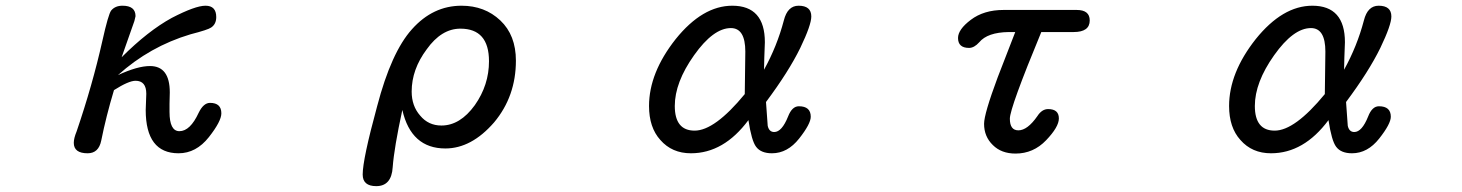

<svg xmlns="http://www.w3.org/2000/svg" viewBox="-20 -507 5040 662"><path d="M234.4 -14.6Q234.4 -30.3 244.1 -53.7Q298.8 -213.9 333 -366.2Q353.5 -458 363.3 -470.7Q377 -487.3 402.3 -487.3Q447.3 -487.3 447.3 -451.2L443.4 -434.6L399.4 -309.6Q490.2 -400.4 572.3 -445.3Q653.3 -487.3 688.5 -487.3Q725.6 -487.3 725.6 -448.2Q725.6 -423.8 708 -412.1Q697.3 -404.3 636.7 -388.7Q496.1 -346.7 386.7 -248Q454.1 -279.3 497.1 -279.3Q565.4 -279.3 565.4 -188.5L564.5 -149.4V-121.1Q564.5 -54.7 598.6 -54.7Q635.7 -54.7 665 -118.2Q681.6 -152.3 704.1 -152.3Q743.2 -152.3 743.2 -116.2Q743.2 -88.9 700.2 -34.2Q656.2 21.5 595.7 21.5Q482.4 21.5 482.4 -127.9L484.4 -183.6Q484.4 -228.5 447.3 -228.5Q423.8 -228.5 373 -196.3Q345.7 -105.5 329.1 -22.5Q320.3 21.5 282.2 21.5Q234.4 21.5 234.4 -14.6Z M1230.5 94.7Q1230.5 42 1280.3 -140.6Q1329.1 -327.1 1400.4 -406.2Q1472.7 -487.3 1571.3 -487.3Q1651.4 -487.3 1705.1 -436.5Q1758.8 -385.7 1758.8 -297.9Q1758.8 -174.8 1683.6 -85Q1605.5 4.9 1515.6 4.9Q1397.5 4.9 1367.2 -127.9Q1338.9 2.9 1334 69.3Q1330.1 134.8 1277.3 134.8Q1230.5 134.8 1230.5 94.7ZM1617.2 -144.5Q1666 -213.9 1666 -295.9Q1666 -408.2 1567.4 -408.2Q1502 -408.2 1451.2 -336.9Q1399.4 -267.6 1399.4 -191.4Q1399.4 -141.6 1428.7 -108.4Q1457 -74.2 1502 -74.2Q1566.4 -74.2 1617.2 -144.5Z M2256.8 -24.4Q2217.8 -67.4 2217.8 -141.6Q2217.8 -255.9 2309.6 -372.1Q2402.3 -487.3 2504.9 -487.3Q2617.2 -487.3 2617.2 -361.3L2615.2 -306.6L2614.3 -266.6Q2659.2 -347.7 2682.6 -436.5Q2695.3 -487.3 2733.4 -487.3Q2777.3 -487.3 2777.3 -450.2Q2777.3 -420.9 2739.3 -341.8Q2699.2 -259.8 2621.1 -155.3L2627 -73.2Q2631.8 -51.8 2649.4 -51.8Q2675.8 -51.8 2697.3 -105.5Q2710.9 -140.6 2734.4 -140.6Q2775.4 -140.6 2775.4 -104.5Q2775.4 -80.1 2735.4 -29.3Q2695.3 21.5 2641.6 21.5Q2603.5 21.5 2586.9 -1Q2571.3 -21.5 2560.5 -92.8Q2475.6 21.5 2362.3 21.5Q2296.9 21.5 2256.8 -24.4ZM2547.9 -182.6 2549.8 -329.1Q2549.8 -410.2 2500 -410.2Q2439.5 -410.2 2373 -316.4Q2306.6 -222.7 2306.6 -141.6Q2306.6 -56.6 2375 -56.6Q2444.3 -56.6 2547.9 -182.6Z M3403.3 -6.8Q3373 -36.1 3373 -80.1Q3373 -114.3 3419.9 -240.2L3480.5 -396.5H3458Q3384.8 -395.5 3356.4 -361.3Q3338.9 -341.8 3321.3 -341.8Q3283.2 -341.8 3283.2 -376Q3283.2 -405.3 3327.1 -438.5Q3372.1 -472.7 3440.4 -472.7H3692.4Q3737.3 -472.7 3737.3 -436.5Q3737.3 -396.5 3681.6 -396.5H3570.3Q3461.9 -134.8 3461.9 -97.7Q3461.9 -57.6 3491.2 -57.6Q3522.5 -57.6 3556.6 -106.4Q3572.3 -130.9 3593.8 -130.9Q3630.9 -130.9 3630.9 -98.6Q3630.9 -69.3 3586.9 -23.4Q3543 22.5 3481.4 22.5Q3432.6 22.5 3403.3 -6.8Z M4256.8 -24.4Q4217.8 -67.4 4217.8 -141.6Q4217.8 -255.9 4309.6 -372.1Q4402.3 -487.3 4504.9 -487.3Q4617.2 -487.3 4617.2 -361.3L4615.2 -306.6L4614.3 -266.6Q4659.2 -347.7 4682.6 -436.5Q4695.3 -487.3 4733.4 -487.3Q4777.3 -487.3 4777.3 -450.2Q4777.3 -420.9 4739.3 -341.8Q4699.2 -259.8 4621.1 -155.3L4627 -73.2Q4631.8 -51.8 4649.4 -51.8Q4675.8 -51.8 4697.3 -105.5Q4710.9 -140.6 4734.4 -140.6Q4775.4 -140.6 4775.4 -104.5Q4775.4 -80.1 4735.4 -29.3Q4695.3 21.5 4641.6 21.5Q4603.5 21.5 4586.9 -1Q4571.3 -21.5 4560.5 -92.8Q4475.6 21.5 4362.3 21.5Q4296.9 21.5 4256.8 -24.4ZM4547.9 -182.6 4549.8 -329.1Q4549.8 -410.2 4500 -410.2Q4439.5 -410.2 4373 -316.4Q4306.6 -222.7 4306.6 -141.6Q4306.6 -56.6 4375 -56.6Q4444.3 -56.6 4547.9 -182.6Z"/></svg>

Font: jf-openhuninn-1.0
Style: Regular
Weight: 400
Designer: [Kosugi Maru]
      Designed by Motoya company      

      [Varela Round]
      Joe Prince(Latin component); Avraham Co
Foundry: justfont CO.,LTD.
Version: 1.0